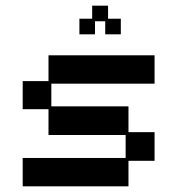

<svg xmlns="http://www.w3.org/2000/svg" viewBox="-20 -645 626 677"><path d="M60 12V-88H423V-169H151V-260H60V-359H151V-450H525V-350H161V-270H433V-179H525V-78H433V12ZM260 -524V-579H305V-625H361V-579H406V-524H351V-570H315V-524Z"/></svg>

Font: Pixelify Sans
Style: Regular
Weight: 400
Designer: Stefie Justprince
Foundry: Typecalism Foundryline
Version: Version 1.000;February 13, 2025;FontCreator 15.0.0.3015 64-b